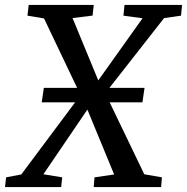

<svg xmlns="http://www.w3.org/2000/svg" viewBox="-52 -763 762 783"><path d="M-31.6 0 -27 -39.8 34.8 -51.6 276.1 -374.8 348.4 -434.6 529.3 -688.5 451.4 -699.1 455.8 -743H690.5L686.3 -699.1L617.1 -689.2L376.9 -382.5L304 -315.6L125 -52.3L201.6 -39.8L197.4 0ZM330.2 0 333.4 -39.8 413.5 -51.5 304.6 -315.6 276.7 -374.8 127.6 -687.8 60 -699.1 65 -743H330.3L325.6 -699.4L243.8 -689.4L349 -434.6L377.5 -382.5L536.4 -52.3L608.3 -39.8L605 0ZM118.1 -345.7 126.8 -404.7H537.5L528.8 -345.7Z"/></svg>

Font: Merriweather Light
Style: Italic
Weight: 300
Italic angle: -7.8°
Designer: Eben Sorkin
Foundry: Eben Sorkin
Version: Version 2.101